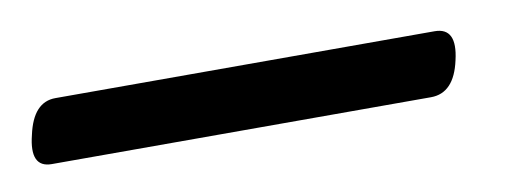

<svg xmlns="http://www.w3.org/2000/svg" viewBox="-65 5 471 179"><g transform="rotate(-10 170.5 94.0)"><path d="M-38.5 94.5Q-32 64.5 -11 64.5H348Q369.5 64.5 362.5 94.5Q356 124.5 334 124.5H-25Q-46 124.5 -38.5 94.5Z"/></g></svg>

Font: Fraunces 144pt S100
Style: Italic
Weight: 400
Italic angle: -16°
Version: Version 1.000; ttfautohint (v1.8.3)